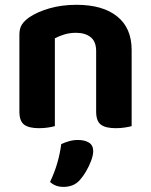

<svg xmlns="http://www.w3.org/2000/svg" viewBox="-20 -513 613 779"><path d="M514.1 -310.7V-215.8H370.1V-306Q370.1 -344.2 347.9 -362.1Q325.6 -379.9 288.9 -379.9Q263.1 -379.9 241.7 -373.4Q220.3 -367 202.6 -357.5V-215.8H58.7V-372.7Q58.7 -398 69.3 -414Q79.9 -429.9 100.2 -443.7Q131.9 -465 181.3 -479.3Q230.7 -493.5 290.4 -493.5Q397 -493.5 455.5 -446.3Q514.1 -399.1 514.1 -310.7ZM58.7 -262.3H202.6V-1.3Q193.3 1.4 175.9 4.3Q158.4 7.1 137.9 7.1Q97 7.1 77.8 -7.4Q58.7 -21.9 58.7 -60.1ZM370.1 -262.3H514.1V-1.3Q504.8 1.4 487.2 4.3Q469.6 7.1 449.4 7.1Q408.2 7.1 389.2 -7.4Q370.1 -21.9 370.1 -60.1ZM304.7 216.6Q291 232.3 274 238.8Q257.1 245.3 237.6 245.3Q204.5 245.3 183.1 225.2Q202.1 185.2 213 146.4Q224 107.7 228.4 71.8Q242.3 65 260.1 59.9Q277.8 54.9 296.3 54.9Q323.7 54.9 340.9 65.6Q358.2 76.3 358.2 100.5Q358.2 116.5 349.8 139.1Q341.3 161.7 329.1 182.4Q316.8 203.2 304.7 216.6Z"/></svg>

Font: Baloo Bhaina 2
Style: Regular
Weight: 400
Designer: Yesha Goshar, Manish Minz, Shuchita Grover and Ek Type
Foundry: Ek Type
Version: Version 1.700